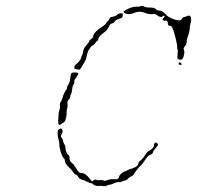

<svg xmlns="http://www.w3.org/2000/svg" viewBox="-20 -628 677 660"><path d="M182 -183Q192 -191 195 -179Q196 -173 192 -167Q187 -159 192 -154Q196 -150 197 -143Q198 -136 201.5 -131.5Q205 -127 205 -122Q205 -105 215 -95Q220 -90 219 -85Q218 -82 221 -75.5Q224 -69 228 -67Q232 -65 239 -54Q247 -40 251 -36.5Q255 -33 261 -33Q269 -33 276 -27Q283 -21 289 -13Q295 -5 296.5 -5Q298 -5 302 -8.5Q306 -12 310.5 -10Q315 -8 324.5 -9Q334 -10 335 -8Q337 -4 352 -10Q362 -13 373 -12Q389 -11 389 -20Q389 -21 391 -24.5Q393 -28 396.5 -31Q400 -34 403 -36Q406 -38 407 -38Q409 -38 418.5 -43Q428 -48 431 -48Q434 -48 444 -53Q454 -58 455 -64Q456 -70 459 -73Q469 -80 479 -95Q487 -108 492 -109.5Q497 -111 503 -117Q509 -123 509 -126Q509 -136 515 -138Q516 -139 518 -137.5Q520 -136 521.5 -134Q523 -132 523 -130Q523 -128 514.5 -118Q506 -108 506 -105Q506 -99 493 -94Q487 -91 480 -80Q473 -69 464 -59Q451 -47 440 -29Q437 -24 430 -21Q423 -18 419 -13Q415 -8 408.5 -7Q402 -6 397.5 -3.5Q393 -1 388 -2Q383 -3 372 2Q361 7 357 7Q353 7 347.5 10Q342 13 334 11.5Q326 10 321 11Q308 13 298 4Q293 0 291.5 1Q290 2 279 -3.5Q268 -9 266 -9Q262 -9 256 -13Q250 -17 248 -21Q246 -26 241 -27.5Q236 -29 232.5 -35Q229 -41 219 -51Q203 -65 203 -76Q203 -81 200 -83Q195 -87 189.5 -103.5Q184 -120 184 -132Q184 -141 181 -149.5Q178 -158 178 -169.5Q178 -181 182 -183ZM236 -379Q248 -379 249 -375.5Q250 -372 241 -360Q235 -354 235.5 -347.5Q236 -341 232.5 -337Q229 -333 228 -321Q227 -309 224 -303.5Q221 -298 221 -294Q221 -290 216 -285.5Q211 -281 212 -271Q213 -261 211 -256.5Q209 -252 209 -236Q207 -210 197 -206Q193 -204 189 -201Q185 -197 182.5 -199.5Q180 -202 180 -210Q181 -246 185 -252Q187 -256 186 -264.5Q185 -273 189 -278.5Q193 -284 195 -292Q199 -307 206 -317Q210 -321 210.5 -327Q211 -333 214 -336Q220 -343 222 -362Q223 -370 224.5 -374.5Q226 -379 236 -379ZM595 -413Q599 -415 602 -411Q605 -408 604 -406Q603 -404 599 -405Q596 -405 594.5 -408Q593 -411 595 -413ZM385 -579Q388 -582 395 -582H402V-576Q402 -570 399 -567.5Q396 -565 386 -562Q377 -559 374.5 -554Q372 -549 365.5 -547.5Q359 -546 357 -541Q348 -523 340 -518Q334 -514 326 -506.5Q318 -499 318 -494Q318 -489 314.5 -487.5Q311 -486 308 -480.5Q305 -475 299 -472Q293 -469 290.5 -464.5Q288 -460 286 -457Q284 -456 280.5 -445.5Q277 -435 277 -430Q277 -427 273 -419Q257 -390 254 -389Q253 -388 245 -389.5Q237 -391 236 -392Q235 -393 236 -399Q237 -405 243 -408Q247 -412 252.5 -418Q258 -424 258 -427Q258 -429 261 -435Q264 -441 266 -452Q268 -463 276.5 -472Q285 -481 286.5 -486Q288 -491 293.5 -494Q299 -497 300 -503Q302 -518 335 -539Q343 -544 345 -548.5Q347 -553 350.5 -555.5Q354 -558 356 -563.5Q358 -569 365 -570Q378 -572 385 -579ZM462 -606Q462 -607 465 -607.5Q468 -608 471.5 -607Q475 -606 477 -605Q481 -602 496 -602Q511 -602 515.5 -597Q520 -592 525 -592Q539 -592 551 -577Q556 -571 571 -564.5Q586 -558 596 -558Q603 -558 605 -563Q607 -568 613.5 -569.5Q620 -571 625 -573.5Q630 -576 634 -572Q640 -565 635 -548Q632 -535 632 -530Q632 -519 625 -501Q622 -493 622 -488Q622 -475 615 -468Q609 -463 613 -453Q615 -448 612 -438Q610 -428 606.5 -425Q603 -422 597.5 -423Q592 -424 590.5 -426.5Q589 -429 590.5 -442Q592 -455 590 -459Q588 -463 589 -468Q589 -476 582.5 -501.5Q576 -527 571 -535Q569 -539 565 -539Q557 -539 557 -548Q557 -553 554.5 -555.5Q552 -558 548.5 -557Q545 -556 542 -557.5Q539 -559 539 -561Q539 -564 543 -567Q549 -574 542 -574Q540 -574 539 -572Q537 -569 531 -570Q525 -571 520 -576Q513 -581 508 -580Q494 -577 475 -585Q459 -591 442 -584Q424 -576 411 -582Q400 -587 408 -591Q412 -593 417 -596Q434 -605 449 -605Q462 -605 462 -606Z"/></svg>

Font: TT2020 Style D
Style: Italic
Weight: 400
Italic angle: -15°
Version: Version 0.2.000